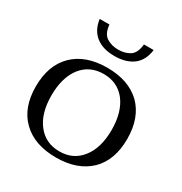

<svg xmlns="http://www.w3.org/2000/svg" viewBox="-166 -824 911 959"><g transform="rotate(30 290.0 -344.5)"><path d="M183 -606C210 -585 246 -575 290 -575C333 -575 369 -585 397 -606C424 -627 440 -658 445 -699C445 -699 389 -699 389 -699C386 -665 375 -642 357 -630C338 -618 316 -612 290 -612C264 -612 242 -618 223 -630C204 -642 193 -665 190 -699C190 -699 134 -699 134 -699C139 -658 156 -627 183 -606ZM96 -58C142 -13 207 10 290 10C373 10 437 -13 484 -58C530 -103 553 -167 553 -248C553 -329 530 -393 484 -439C437 -484 373 -507 290 -507C207 -507 142 -484 96 -439C49 -393 26 -329 26 -248C26 -167 49 -103 96 -58ZM416 -85C385 -45 343 -25 290 -25C236 -25 194 -45 163 -85C132 -124 116 -179 116 -248C116 -317 132 -372 163 -412C194 -451 236 -471 290 -471C343 -471 385 -451 416 -412C447 -372 463 -317 463 -248C463 -179 447 -124 416 -85Z"/></g></svg>

Font: BUSH 25 TRIRONG 0515 A
Style: Regular
Weight: 400
Designer: Katatrad Team
Foundry: CadsonDemak